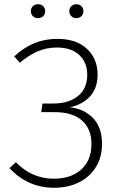

<svg xmlns="http://www.w3.org/2000/svg" viewBox="-20 -878 560 909"><path d="M25 -82 55 -110Q131 -32 235 -32Q316 -32 364.5 -75.5Q413 -119 413 -196Q413 -269 367 -308.5Q321 -348 236 -347H175L181 -388H233Q306 -388 349.5 -423.5Q393 -459 393 -524Q393 -582 355.5 -617.5Q318 -653 249 -653Q200 -653 157.5 -634.5Q115 -616 74 -581L47 -611Q93 -653 142.5 -673.5Q192 -694 251 -694Q341 -694 391.5 -647Q442 -600 442 -525Q442 -461 406.5 -422Q371 -383 311 -370Q378 -363 420.5 -319Q463 -275 463 -197Q463 -134 434 -87Q405 -40 353.5 -14.5Q302 11 236 11Q112 11 25 -82ZM194 -825Q194 -811 184.5 -801.5Q175 -792 160 -792Q145 -792 135.5 -801.5Q126 -811 126 -825Q126 -839 135.5 -848.5Q145 -858 160 -858Q175 -858 184.5 -848.5Q194 -839 194 -825ZM375 -825Q375 -811 365.5 -801.5Q356 -792 342 -792Q327 -792 317.5 -801.5Q308 -811 308 -825Q308 -839 317.5 -848.5Q327 -858 342 -858Q356 -858 365.5 -848.5Q375 -839 375 -825Z"/></svg>

Font: FiraGO ExtraLight
Style: Regular
Weight: 200
Designer: bBox Type
Foundry: bBox Type GmbH
Version: Version 1.001